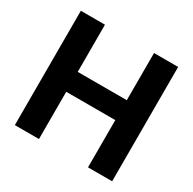

<svg xmlns="http://www.w3.org/2000/svg" viewBox="-159 -893 1065 1058"><g transform="rotate(30 373.0 -364.0)"><path d="M63.3 0V-727.5H216.8V-427.3H528.9V-727.5H682.4V0H528.9V-300.6H216.8V0Z"/></g></svg>

Font: GitLab Sans
Style: Regular
Weight: 400
Designer: Rasmus Andersson
Foundry: Modifications by GitLab B.V., manufactured by rsms
Version: Version 4.000;git-c8fb6b7